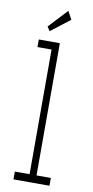

<svg xmlns="http://www.w3.org/2000/svg" viewBox="-93 -860 435 898"><g transform="rotate(10 125.0 -410.5)"><path d="M40 0V-37H110V-629H43V-665H143V-37H211V0ZM86 -712 73 -732 156 -821 177 -782Z"/></g></svg>

Font: Inconsolata UltraCondensed Light
Style: Regular
Weight: 300
Width: 1
Monospace: yes
Designer: Raph Levien, Cyreal, Brenton Simpson
Foundry: Raph Levien, Cyreal, Google
Version: Version 3.001; ttfautohint (v1.8.2.53-6de2)